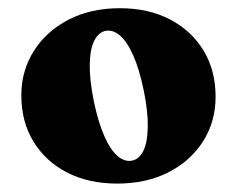

<svg xmlns="http://www.w3.org/2000/svg" viewBox="-20 -734 578 468"><path d="M272 -714Q341.5 -714 394 -686.8Q446.5 -659.5 476 -611Q505.5 -562.5 505.5 -498.5Q505.5 -437.5 475 -389.5Q444.5 -341.5 390.5 -314Q336.5 -286.5 265.5 -286.5Q196 -286.5 143.5 -313.5Q91 -340.5 61.5 -389Q32 -437.5 32 -501.5Q32 -561.5 62.5 -609.8Q93 -658 147 -686Q201 -714 272 -714ZM302 -342.5Q319.5 -346 329.5 -366.5Q339.5 -387 340.2 -424Q341 -461 330.5 -513Q319.5 -566 304.5 -599.5Q289.5 -633 272 -647.8Q254.5 -662.5 236.5 -658.5Q220 -655 209.8 -634.8Q199.5 -614.5 198.8 -578Q198 -541.5 208.5 -488Q219.5 -435.5 234.5 -401.8Q249.5 -368 266.8 -353.5Q284 -339 302 -342.5Z"/></svg>

Font: Fraunces ExtraBold
Style: Regular
Weight: 800
Version: Version 1.000;[b76b70a41]